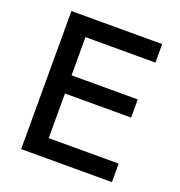

<svg xmlns="http://www.w3.org/2000/svg" viewBox="-131 -842 896 954"><g transform="rotate(20 316.5 -365.0)"><path d="M85 0V-730H565V-632H195V-430H545V-334H195V-98H565V0Z"/></g></svg>

Font: M PLUS 1 Thin Medium
Style: Regular
Weight: 500
Version: Version 1.001